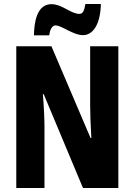

<svg xmlns="http://www.w3.org/2000/svg" viewBox="-20 -947 678 967"><path d="M151 -769H228C232 -805 247 -819 259 -819C292 -819 347 -770 398 -770C448 -770 486 -824 488 -927H410C405 -895 398 -877 380 -877C337 -877 293 -926 239 -926C164 -926 152 -831 151 -769ZM576 0V-714H434V-420C434 -378 436 -322 440 -252H436L239 -714H62V0H204V-300C204 -341 202 -399 196 -473H200L398 0Z"/></svg>

Font: Noto Sans Khmer UI ExtraCondensed ExtraBold
Style: Regular
Weight: 800
Width: 2
Designer: Danh Hong and the Monotype Design Team
Foundry: Monotype Imaging Inc.
Version: Version 2.002